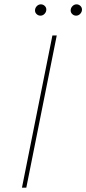

<svg xmlns="http://www.w3.org/2000/svg" viewBox="-20 -863 397 883"><path d="M81 0 221 -700H241L101 0ZM330 -791Q320 -791 312.5 -798Q305 -805 305 -815Q305 -826 313 -834.5Q321 -843 332 -843Q342 -843 349.5 -836Q357 -829 357 -819Q357 -808 349 -799.5Q341 -791 330 -791ZM166 -791Q156 -791 148.5 -798Q141 -805 141 -815Q141 -826 149 -834.5Q157 -843 168 -843Q178 -843 185.5 -836Q193 -829 193 -819Q193 -808 185 -799.5Q177 -791 166 -791Z"/></svg>

Font: Montserrat Thin Thin
Style: Italic
Weight: 250
Italic angle: -11.3°
Version: Version 9.000